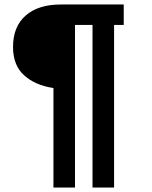

<svg xmlns="http://www.w3.org/2000/svg" viewBox="-20 -726 677 855"><path d="M314 109V-615H392V109H488V-615H531V-706H251Q150 -706 94 -656.5Q38 -607 38 -517Q38 -435 87.5 -390.5Q137 -346 218 -334V109Z"/></svg>

Font: Geom SemiBold
Style: Bold
Weight: 600
Version: Version 1.102